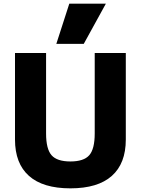

<svg xmlns="http://www.w3.org/2000/svg" viewBox="-20 -1020 770 1050"><path d="M365 10Q215 10 138.5 -58Q62 -126 62 -257V-730H232V-290Q232 -205 262 -171Q292 -137 365 -137Q438 -137 468 -171Q498 -205 498 -290V-730H668V-257Q668 -126 591.5 -58Q515 10 365 10ZM438 -780H288L359 -1000H559Z"/></svg>

Font: M PLUS 1 ExtraBold
Style: Regular
Weight: 800
Designer: Coji Morishita
Foundry: UNDERFOREST DESIGN
Version: Version 1.001